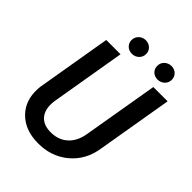

<svg xmlns="http://www.w3.org/2000/svg" viewBox="-247 -1003 1142 1142"><g transform="rotate(45 324.0 -432.5)"><path d="M647.9 -710.9 567.4 -235.8Q550.8 -122.1 470 -54.7Q389.2 12.7 274.4 10.7Q168 8.8 106.2 -53.7Q44.4 -116.2 49.8 -216.8L51.3 -235.4L131.8 -710.9H252L171.4 -234.9Q162.6 -167 191.4 -128.9Q220.2 -90.8 280.3 -88.9Q346.2 -86.9 390.1 -124.5Q434.1 -162.1 446.3 -232.4L527.8 -710.9ZM298.3 -876.5Q324.7 -876.5 341.8 -860.1Q358.9 -843.8 358.9 -819.8Q358.9 -794.9 341.8 -778.1Q324.7 -761.2 298.8 -760.3Q271.5 -760.3 254.9 -776.9Q238.3 -793.5 238.3 -816.9Q238.3 -840.3 254.9 -857.9Q271.5 -875.5 298.3 -876.5ZM455.1 -816.4Q455.1 -842.3 472.4 -858.6Q489.7 -875 514.6 -876Q542 -876 558.6 -859.4Q575.2 -842.8 575.2 -819.3Q575.2 -794.4 558.1 -777.6Q541 -760.7 515.1 -759.8Q487.8 -759.8 471.4 -776.1Q455.1 -792.5 455.1 -816.4Z"/></g></svg>

Font: Roboto Medium
Style: Italic
Weight: 500
Italic angle: -12°
Designer: Google
Version: Version 2.134; 2016